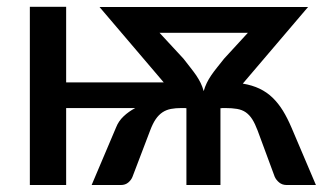

<svg xmlns="http://www.w3.org/2000/svg" viewBox="-20 -530 932 550"><path d="M312.5 -165 242.5 0H326C334.7 0 341.8 -2.4 347.5 -7.2C353.2 -12.1 357.2 -17.5 359.5 -23.5L410 -156C415 -169.3 420.3 -180.2 426 -188.5C431.7 -196.8 438.2 -203.4 445.5 -208.3C452.8 -213.1 460.9 -216.3 469.8 -218C478.6 -219.7 488.7 -220.5 500 -220.5H511.5L512 -220H514V0H611.5V-220H615L615.5 -220.5H625C638.3 -220.5 649.8 -219.7 659.3 -218C668.8 -216.3 677 -213.1 684 -208.3C691 -203.4 697.2 -196.8 702.5 -188.5C707.8 -180.2 713 -169.3 718 -156L767 -23.5C769.7 -17.5 773.9 -12.1 779.8 -7.2C785.6 -2.4 792.8 0 801.5 0H885L815 -164.5C807.3 -182.5 799.2 -198.6 790.5 -212.8C781.8 -226.9 772 -239.3 761 -250C750 -260.7 737.5 -269.3 723.5 -276C709.5 -282.7 693.5 -287.5 675.5 -290.5L862.5 -510H265L449 -294H169.5V-510.5H65.5V0H169.5V-220.5H367.5C354.8 -213.8 343.7 -205.9 334 -196.7C324.3 -187.6 317.2 -177 312.5 -165ZM505.5 -362 437 -436H690L622 -362C614.3 -352.3 607.4 -343.7 601.3 -336C595.1 -328.3 589.6 -320.9 584.8 -313.8C579.9 -306.6 575.8 -299.4 572.3 -292.3C568.8 -285.1 565.8 -277.3 563.5 -269C561.2 -277.3 558.3 -285.1 554.8 -292.3C551.3 -299.4 547.1 -306.6 542.3 -313.8C537.4 -320.9 531.9 -328.3 525.8 -336C519.6 -343.7 512.8 -352.3 505.5 -362Z"/></svg>

Font: Lato Semibold
Style: Regular
Weight: 600
Designer: Lukasz Dziedzic
Foundry: tyPoland Lukasz Dziedzic
Version: Version 2.006; 2014-01-15